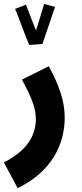

<svg xmlns="http://www.w3.org/2000/svg" viewBox="-56 -741 422 991"><path d="M163 -514C175 -552 218 -673 228 -705L172 -721C167 -702 146 -636 130 -584C111 -628 87 -695 78 -717L22 -695C41 -652 77 -547 95 -509ZM35 230C210 146 278 4 278 -134C278 -218 251 -297 196 -399L57 -330C100 -253 129 -187 129 -128C129 -48 91 33 -36 97Z"/></svg>

Font: Noto Sans Arabic UI ExtraCondensed Extra
Style: Regular
Weight: 800
Width: 3
Designer: Nadine Chahine - Monotype Design Team
Foundry: Monotype Imaging Inc.
Version: Version 1.900